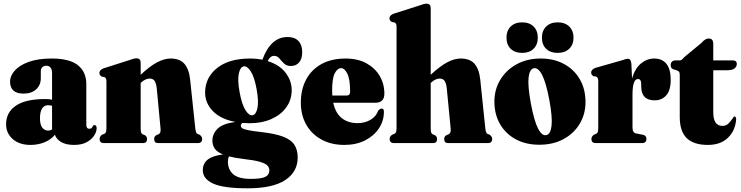

<svg xmlns="http://www.w3.org/2000/svg" viewBox="-20 -775 4012 1040"><path d="M13 -102Q13 -166 65.5 -202.2Q118 -238.5 226 -238.5Q246.5 -238.5 262 -235V-381Q262 -398.5 253.5 -408.8Q245 -419 231.5 -419Q218 -419 209.5 -411Q201 -403 201 -389.5V-351.5Q201 -314.5 176 -291.2Q151 -268 107.5 -268Q34.5 -268 34.5 -333.5Q34.5 -363.5 59.5 -392.2Q84.5 -421 135 -439.5Q185.5 -458 260.5 -458Q356.5 -458 402 -421.8Q447.5 -385.5 447.5 -319.5V-98.5Q447.5 -77.5 464.5 -77.5Q478.5 -77.5 483.5 -93.5Q486 -97.5 491.5 -97.5Q503.5 -97.5 503.5 -80Q503.5 -62 490.2 -41Q477 -20 450 -5Q423 10 381 10Q338 10 311.5 -5.5Q285 -21 277.5 -45Q256 -18.5 220.8 -4.2Q185.5 10 145.5 10Q85.5 10 49.2 -21.5Q13 -53 13 -102ZM196.5 -134Q196.5 -100 208.8 -84Q221 -68 241 -67.5Q251.5 -67.5 262 -73.5V-202Q252.5 -205 239.5 -205Q219.5 -205 208 -187Q196.5 -169 196.5 -134Z M742 -435V-370Q791.5 -416.5 830.5 -437.2Q869.5 -458 904.5 -458Q954 -458 979 -429.2Q1004 -400.5 1010 -343L1037.5 -82.5Q1040 -54.5 1049 -50L1061 -45.5Q1075 -35 1075 -22.5Q1075 0 1051.5 0H836Q815 0 815 -22.5Q815 -35 826 -42.5L838.5 -47.5Q845 -50.5 848 -57.5Q851 -64.5 849.5 -80L829 -297Q826 -323.5 817.5 -336.5Q809 -349.5 790 -349.5Q768 -349.5 743 -327L742 -326V-82.5Q742 -65.5 744.2 -58Q746.5 -50.5 753 -47.5L765.5 -42.5Q776.5 -34.5 776.5 -22.5Q776.5 0 755.5 0H542.5Q519.5 0 519.5 -22.5Q519.5 -36 533 -45.5L545 -50Q551 -53 553.8 -59.8Q556.5 -66.5 556.5 -82.5V-333.5Q556.5 -345 553.8 -350Q551 -355 544.5 -358L532.5 -359.5Q518.5 -366.5 518.5 -380Q518.5 -395.5 540 -404.5L679.5 -449Q695.5 -455 703.8 -457Q712 -459 720 -459Q742 -459 742 -435Z M1396.5 -59.5Q1471.5 -51 1514.2 -34.5Q1557 -18 1574.8 9.5Q1592.5 37 1592.5 78Q1592.5 156 1524.8 200.5Q1457 245 1321 245Q1190 245 1134.2 219.2Q1078.5 193.5 1078.5 147.5Q1078.5 111.5 1104.2 90.2Q1130 69 1188 61.5Q1156.5 49 1143.5 30.5Q1130.5 12 1130.5 -13.5Q1130.5 -50 1158.5 -77.8Q1186.5 -105.5 1255 -114.5Q1176 -129.5 1133.5 -172.8Q1091 -216 1091 -273Q1091 -354.5 1155.5 -406.2Q1220 -458 1334.5 -458Q1370 -458 1401.5 -451.5Q1422.5 -511 1456.8 -542.8Q1491 -574.5 1537.5 -574.5Q1576.5 -574.5 1596.8 -552.8Q1617 -531 1617 -492.5Q1617 -457 1600.5 -437.2Q1584 -417.5 1555 -417.5Q1532 -417.5 1518.2 -431.2Q1504.5 -445 1493 -458.8Q1481.5 -472.5 1464.5 -472.5Q1443 -472.5 1430 -444Q1494 -424 1527 -380.8Q1560 -337.5 1560 -287Q1560 -234.5 1531 -194Q1502 -153.5 1450.5 -130.5Q1399 -107.5 1332 -107.5Q1311.5 -107.5 1293 -109Q1284.5 -103.5 1284.5 -93.5Q1284.5 -86 1292.2 -80.5Q1300 -75 1323.8 -70Q1347.5 -65 1396.5 -59.5ZM1300 -415.5Q1281 -412 1273.5 -376.2Q1266 -340.5 1278 -275Q1290 -209 1309.8 -178Q1329.5 -147 1348.5 -151Q1367 -154.5 1374.5 -190Q1382 -225.5 1370 -292Q1358 -358 1338.2 -388.5Q1318.5 -419 1300 -415.5ZM1214.5 100.5Q1214.5 143.5 1243.2 168.8Q1272 194 1339 194Q1395 194 1417 183Q1439 172 1439 148Q1439 132.5 1428 121.2Q1417 110 1386.8 101.2Q1356.5 92.5 1298.5 86Q1252 80.5 1220.5 72Q1214.5 84 1214.5 100.5Z M2062 -268Q2062 -218.5 2013.5 -218.5H1785Q1797.5 -161.5 1831.8 -134.8Q1866 -108 1916.5 -108Q1956.5 -108 1987 -126Q2017.5 -144 2028.5 -176Q2039.5 -187 2047.5 -187Q2059.5 -187 2059.5 -169.5Q2059.5 -120 2032.2 -79.2Q2005 -38.5 1956.8 -14.2Q1908.5 10 1845 10Q1775 10 1722 -18.8Q1669 -47.5 1639.2 -99.2Q1609.5 -151 1609.5 -219Q1609.5 -290.5 1638.2 -344.2Q1667 -398 1721.2 -428Q1775.5 -458 1852.5 -458Q1917.5 -458 1964.2 -432.5Q2011 -407 2036.5 -364Q2062 -321 2062 -268ZM1779 -282.5Q1779 -269.5 1780 -257.5H1857.5Q1876.5 -257.5 1876.5 -278.5Q1876.5 -346.5 1861.2 -376.2Q1846 -406 1828.5 -406Q1808.5 -406 1793.8 -379.2Q1779 -352.5 1779 -282.5Z M2313 -731V-370Q2363 -416.5 2402 -437.2Q2441 -458 2475.5 -458Q2525.5 -458 2550.5 -429.2Q2575.5 -400.5 2581.5 -343L2608.5 -82.5Q2611 -54.5 2620 -50L2632 -45.5Q2646 -35 2646 -22.5Q2646 0 2623 0H2407Q2386 0 2386 -22.5Q2386 -35 2397.5 -42.5L2410 -47.5Q2416 -50.5 2419.2 -57.5Q2422.5 -64.5 2421 -80L2400 -297Q2397 -323.5 2388.5 -336.5Q2380 -349.5 2361 -349.5Q2339 -349.5 2314.5 -327L2313 -326V-82.5Q2313 -65.5 2315.2 -58Q2317.5 -50.5 2324 -47.5L2336.5 -42.5Q2347.5 -34.5 2347.5 -22.5Q2347.5 0 2326.5 0H2114Q2090.5 0 2090.5 -22.5Q2090.5 -36 2104.5 -45.5L2116.5 -50Q2122.5 -53 2125.2 -59.8Q2128 -66.5 2128 -82.5V-629.5Q2128 -641 2125 -646Q2122 -651 2115.5 -654L2103.5 -655.5Q2089.5 -662.5 2089.5 -676Q2089.5 -691.5 2111.5 -700.5L2251 -745Q2266.5 -751 2275 -753Q2283.5 -755 2291 -755Q2313 -755 2313 -731Z M2908.5 -458Q2981 -458 3035.8 -428Q3090.5 -398 3121 -345Q3151.5 -292 3151.5 -222.5Q3151.5 -156.5 3119.8 -104Q3088 -51.5 3031.8 -21.2Q2975.5 9 2901 9Q2828.5 9 2773.8 -20.5Q2719 -50 2688.5 -102.8Q2658 -155.5 2658 -224.5Q2658 -290.5 2690 -343.2Q2722 -396 2778.5 -427Q2835 -458 2908.5 -458ZM2939 -43Q2962 -47.5 2967.5 -93Q2973 -138.5 2955.5 -234Q2937.5 -329 2916.2 -369.5Q2895 -410 2871.5 -405.5Q2848.5 -400.5 2843.2 -355.2Q2838 -310 2855.5 -214.5Q2873.5 -119 2894.5 -78.5Q2915.5 -38 2939 -43ZM2808.5 -488.5Q2769.5 -488.5 2746.5 -510.5Q2723.5 -532.5 2723.5 -571Q2723.5 -609 2746.5 -631.5Q2769.5 -654 2808.5 -654Q2847.5 -654 2870.2 -631.5Q2893 -609 2893 -571Q2893 -533 2870.2 -510.8Q2847.5 -488.5 2808.5 -488.5ZM3000.5 -488.5Q2961.5 -488.5 2938.5 -510.5Q2915.5 -532.5 2915.5 -571Q2915.5 -609 2938.8 -631.5Q2962 -654 3000.5 -654Q3040 -654 3063.2 -631.5Q3086.5 -609 3086.5 -571Q3086.5 -533 3063.2 -510.8Q3040 -488.5 3000.5 -488.5Z M3400 -429 3403.5 -350Q3419.5 -404.5 3452 -431.2Q3484.5 -458 3524 -458Q3566.5 -458 3589.8 -429.2Q3613 -400.5 3613 -343Q3613 -285.5 3588.8 -258.5Q3564.5 -231.5 3527 -231.5Q3489.5 -231.5 3471.8 -250Q3454 -268.5 3453.5 -302.5L3453 -322.5Q3452.5 -347 3435.5 -347Q3406 -347 3406 -261V-85Q3406 -56 3424.5 -52.5L3462 -45Q3481.5 -41.5 3481.5 -22.5Q3481.5 0 3457 0H3207Q3183.5 0 3183.5 -22.5Q3183.5 -35.5 3197.5 -45.5L3209 -50Q3215 -53 3217.8 -59.5Q3220.5 -66 3220.5 -81V-335Q3220.5 -347 3217.8 -352.2Q3215 -357.5 3208.5 -360.5L3195.5 -362Q3182 -369 3182 -382Q3182 -398 3204 -407L3346 -447.5Q3371 -456.5 3381.5 -456.5Q3389.5 -456.5 3393.8 -450.5Q3398 -444.5 3400 -429Z M3650 -392.5 3626.5 -400Q3618 -403.5 3615.5 -409.5Q3613 -415.5 3613 -424Q3613 -434.5 3620.2 -441.2Q3627.5 -448 3639 -448H3663.5Q3668 -448 3672.8 -451.5Q3677.5 -455 3686.5 -465.5L3779 -542Q3799.5 -566.5 3819 -566.5Q3843.5 -566.5 3843.5 -537.5V-448H3948Q3971 -448 3971 -428.5Q3971 -414 3958.5 -404.2Q3946 -394.5 3918.5 -394.5H3843.5V-166.5Q3843.5 -93 3893.5 -93Q3915 -93 3929.2 -109.2Q3943.5 -125.5 3955.5 -143.5Q3960 -145.5 3964 -141.5Q3968 -137.5 3967.5 -126.5Q3962 -65.5 3922 -27.8Q3882 10 3814.5 10Q3738 10 3700 -26.5Q3662 -63 3662 -141.5V-367.5Q3662 -378 3660 -383.2Q3658 -388.5 3650 -392.5Z"/></svg>

Font: Fraunces 144pt S050 Black
Style: Regular
Weight: 900
Version: Version 1.000; ttfautohint (v1.8.3)